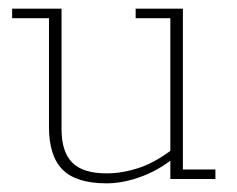

<svg xmlns="http://www.w3.org/2000/svg" viewBox="-20 -413 546 443"><path d="M226 10Q156 10 124.5 -21.5Q93 -53 93 -120V-371H8V-393H122V-115Q122 -63 146.5 -38Q171 -13 226 -13Q264 -13 304.5 -27Q345 -41 394 -81L373 -59V-371H293V-393H402V-22H477V0H373V-52L391 -57Q354 -24 310 -7Q266 10 226 10Z"/></svg>

Font: Rokkitt Thin
Style: Regular
Weight: 250
Version: Version 3.103